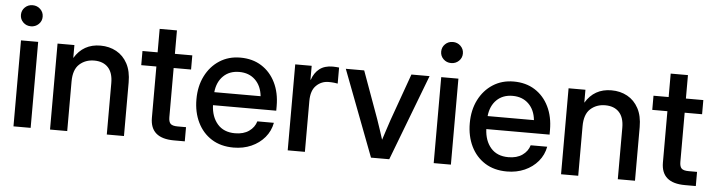

<svg xmlns="http://www.w3.org/2000/svg" viewBox="-46 -933 4265 1147"><g transform="rotate(5 2086.5 -359.5)"><path d="M58.1 0V-515.6H161.1V0ZM109.4 -604.5Q82 -604.5 63.2 -622.8Q44.4 -641.1 44.4 -667.5Q44.4 -694.3 63.2 -712.6Q82 -731 109.4 -731Q136.7 -731 155.8 -712.6Q174.8 -694.3 174.8 -667.5Q174.8 -641.1 155.8 -622.8Q136.7 -604.5 109.4 -604.5Z M380.4 -296.9V0H277.3V-515.6H378.4V-438Q431.2 -525.9 534.2 -525.9Q587.4 -525.9 629.6 -502.7Q671.9 -479.5 696.3 -434.1Q720.7 -388.7 720.7 -321.3V0H617.7V-308.6Q617.7 -370.6 587.9 -402.1Q558.1 -433.6 504.9 -433.6Q452.1 -433.6 416.3 -401.1Q380.4 -368.7 380.4 -296.9Z M1085.4 -515.6V-430.7H981V-136.2Q981 -107.4 992.7 -96.2Q1004.4 -85 1035.2 -85H1085.4V0H1020.5Q877.4 0 877.4 -123V-430.7H786.6V-515.6H877.4V-656.2H981V-515.6Z M1378.4 11.7Q1301.8 11.7 1246.8 -22.9Q1191.9 -57.6 1162.4 -118.4Q1132.8 -179.2 1132.8 -256.8Q1132.8 -335.4 1163.6 -396.5Q1194.3 -457.5 1248.5 -492.4Q1302.7 -527.3 1373 -527.3Q1446.3 -527.3 1500.2 -493.2Q1554.2 -459 1584 -398.2Q1613.8 -337.4 1613.8 -257.8V-230H1234.4Q1237.3 -160.2 1274.7 -117.2Q1312 -74.2 1379.9 -74.2Q1430.7 -74.2 1463.4 -97.2Q1496.1 -120.1 1506.8 -156.7H1606Q1596.7 -106.9 1564.7 -68.8Q1532.7 -30.8 1484.6 -9.5Q1436.5 11.7 1378.4 11.7ZM1235.4 -308.1H1513.2Q1506.8 -369.6 1469.7 -405.5Q1432.6 -441.4 1374 -441.4Q1315.4 -441.4 1278.6 -405.5Q1241.7 -369.6 1235.4 -308.1Z M1702.6 0V-515.6H1801.3V-432.1H1803.2Q1817.4 -474.6 1847.9 -498.3Q1878.4 -522 1927.7 -522Q1939.5 -522 1949.2 -521Q1959 -520 1965.3 -519.5V-423.3Q1959.5 -424.8 1944.3 -426.5Q1929.2 -428.2 1911.1 -428.2Q1867.7 -428.2 1836.7 -397.9Q1805.7 -367.7 1805.7 -304.7V0Z M2202.1 0 2005.9 -515.6H2116.2L2218.8 -232.9Q2229.5 -202.6 2239.3 -172.4Q2249 -142.1 2258.8 -112.3Q2268.6 -142.1 2278.3 -172.4Q2288.1 -202.6 2298.3 -232.9L2399.4 -515.6H2508.3L2311.5 0Z M2578.1 0V-515.6H2681.2V0ZM2629.4 -604.5Q2602.1 -604.5 2583.3 -622.8Q2564.5 -641.1 2564.5 -667.5Q2564.5 -694.3 2583.3 -712.6Q2602.1 -731 2629.4 -731Q2656.7 -731 2675.8 -712.6Q2694.8 -694.3 2694.8 -667.5Q2694.8 -641.1 2675.8 -622.8Q2656.7 -604.5 2629.4 -604.5Z M3017.6 11.7Q2940.9 11.7 2886 -22.9Q2831.1 -57.6 2801.5 -118.4Q2772 -179.2 2772 -256.8Q2772 -335.4 2802.7 -396.5Q2833.5 -457.5 2887.7 -492.4Q2941.9 -527.3 3012.2 -527.3Q3085.4 -527.3 3139.4 -493.2Q3193.4 -459 3223.1 -398.2Q3252.9 -337.4 3252.9 -257.8V-230H2873.5Q2876.5 -160.2 2913.8 -117.2Q2951.2 -74.2 3019 -74.2Q3069.8 -74.2 3102.5 -97.2Q3135.3 -120.1 3146 -156.7H3245.1Q3235.8 -106.9 3203.9 -68.8Q3171.9 -30.8 3123.8 -9.5Q3075.7 11.7 3017.6 11.7ZM2874.5 -308.1H3152.3Q3146 -369.6 3108.9 -405.5Q3071.8 -441.4 3013.2 -441.4Q2954.6 -441.4 2917.7 -405.5Q2880.9 -369.6 2874.5 -308.1Z M3444.8 -296.9V0H3341.8V-515.6H3442.9V-438Q3495.6 -525.9 3598.6 -525.9Q3651.9 -525.9 3694.1 -502.7Q3736.3 -479.5 3760.7 -434.1Q3785.2 -388.7 3785.2 -321.3V0H3682.1V-308.6Q3682.1 -370.6 3652.3 -402.1Q3622.6 -433.6 3569.3 -433.6Q3516.6 -433.6 3480.7 -401.1Q3444.8 -368.7 3444.8 -296.9Z M4149.9 -515.6V-430.7H4045.4V-136.2Q4045.4 -107.4 4057.1 -96.2Q4068.8 -85 4099.6 -85H4149.9V0H4085Q3941.9 0 3941.9 -123V-430.7H3851.1V-515.6H3941.9V-656.2H4045.4V-515.6Z"/></g></svg>

Font: Inter Display Medium
Style: Regular
Weight: 500
Designer: Rasmus Andersson
Foundry: rsms
Version: Version 4.001;git-9221beed3